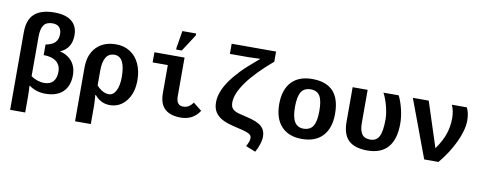

<svg xmlns="http://www.w3.org/2000/svg" viewBox="-75 -1141 4351 1728"><g transform="rotate(10 2100.5 -276.5)"><path d="M571.8 -197.8Q571.8 -98.6 515.6 -44.4Q459.5 9.8 355.5 9.8Q272.5 9.8 207.5 -36.1H203.1Q207 8.3 207 62.5V207.5H69.3V-501.5Q69.3 -617.2 130.1 -670.9Q190.9 -724.6 311.5 -724.6Q414.6 -724.6 469 -680.9Q523.4 -637.2 523.4 -554.2Q523.4 -432.6 419.4 -388.2Q464.4 -378.9 499 -353.3Q533.7 -327.6 552.7 -288.6Q571.8 -249.5 571.8 -197.8ZM438 -204.6Q438 -265.6 397.2 -297.9Q356.4 -330.1 281.2 -330.1V-426.8Q339.8 -437.5 366.7 -465.1Q393.6 -492.7 393.6 -541.5Q393.6 -582 372.6 -603.8Q351.6 -625.5 311 -625.5Q255.9 -625.5 231.4 -591.8Q207 -558.1 207 -483.9V-124.5Q230 -106.9 263.2 -95.5Q296.4 -84 328.1 -84Q382.3 -84 410.2 -115.5Q438 -147 438 -204.6Z M1151.4 -252Q1151.4 -135.7 1093.3 -63Q1035.2 9.8 943.8 9.8Q861.8 9.8 806.6 -57.1H801.3L806.6 28.8V207.5H662.6V-283.7Q662.6 -402.3 728.5 -470.5Q794.4 -538.6 908.2 -538.6Q979.5 -538.6 1034.9 -503.9Q1090.3 -469.2 1120.8 -403.8Q1151.4 -338.4 1151.4 -252ZM1007.8 -256.8Q1007.8 -443.8 909.2 -443.8Q806.6 -443.8 806.6 -279.3V-146.5Q830.6 -117.7 860.4 -101.3Q890.1 -85 919.4 -85Q959 -85 983.4 -131.6Q1007.8 -178.2 1007.8 -256.8Z M1591.8 9.8Q1496.1 9.8 1446.5 -36.4Q1397 -82.5 1397 -180.2V-435.5H1258.3V-528.3H1533.7V-174.8Q1533.7 -91.3 1597.7 -91.3Q1650.9 -91.3 1686.5 -144L1764.2 -82Q1704.6 9.8 1591.8 9.8ZM1446.8 -586.4V-602.5L1473.1 -759.8H1598.6V-741.7L1498 -586.4Z M2026.9 -206.1Q2026.9 -175.8 2037.4 -158.2Q2047.9 -140.6 2072 -128.7Q2096.2 -116.7 2174.8 -99.6Q2272 -78.6 2312.3 -43.7Q2352.5 -8.8 2352.5 49.8Q2352.5 82.5 2338.1 125.5Q2323.7 168.5 2306.6 195.8L2217.3 159.7Q2244.1 114.7 2244.1 84Q2244.1 64.9 2232.9 54Q2221.7 43 2195.6 33.7Q2169.4 24.4 2102.1 9.3Q2011.7 -11.2 1968.8 -34.9Q1925.8 -58.6 1904.1 -94Q1882.3 -129.4 1882.3 -181.2Q1882.3 -228 1900.1 -276.6Q1918 -325.2 1952.9 -376.5Q1987.8 -427.7 2043.7 -486.6Q2099.6 -545.4 2204.1 -631.8V-635.3L2098.1 -631.8H1929.7V-724.6H2335.4V-631.8Q2181.6 -501 2104.2 -393.1Q2026.9 -285.2 2026.9 -206.1Z M2955.6 -264.6Q2955.6 -133.3 2889.2 -61.8Q2822.8 9.8 2698.2 9.8Q2578.1 9.8 2511.7 -61.8Q2445.3 -133.3 2445.3 -264.6Q2445.3 -395.5 2511.2 -466.8Q2577.1 -538.1 2701.2 -538.1Q2955.6 -538.1 2955.6 -264.6ZM2812 -264.6Q2812 -358.4 2787.1 -401.1Q2762.2 -443.8 2703.1 -443.8Q2642.6 -443.8 2616 -400.9Q2589.4 -357.9 2589.4 -264.6Q2589.4 -170.4 2616.5 -127.2Q2643.6 -84 2696.8 -84Q2757.3 -84 2784.7 -126.7Q2812 -169.4 2812 -264.6Z M3548.8 -278.8Q3548.8 -136.2 3485.6 -63.2Q3422.4 9.8 3297.9 9.8Q3180.7 9.8 3125.2 -44.2Q3069.8 -98.1 3069.8 -211.4V-528.3H3207V-224.6Q3207 -158.2 3230.2 -124.8Q3253.4 -91.3 3306.2 -91.3Q3362.8 -91.3 3387.2 -137.7Q3411.6 -184.1 3411.6 -294.4Q3411.6 -349.1 3393.3 -417.5Q3375 -485.8 3351.1 -528.3H3490.7Q3516.1 -477.5 3532.5 -409.2Q3548.8 -340.8 3548.8 -278.8Z M4137.7 -413.1Q4137.7 -325.7 4085.4 -214.4Q4033.2 -103 3947.3 0H3816.9L3620.1 -528.3H3765.1L3898.9 -116.7Q3953.1 -193.8 3976.8 -262.7Q4000.5 -331.5 4000.5 -408.7Q4000.5 -474.6 3976.6 -528.3H4113.3Q4137.7 -480.5 4137.7 -413.1Z"/></g></svg>

Font: Liberation Mono
Style: Bold
Weight: 700
Monospace: yes
Designer: Steve Matteson
Foundry: Ascender Corporation
Version: Version 2.1.5